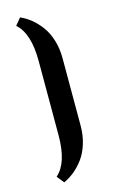

<svg xmlns="http://www.w3.org/2000/svg" viewBox="-116 -729 500 839"><g transform="rotate(-15 133.5 -310.0)"><path d="M40 -651.9 65.9 -683.1Q90.8 -672.4 113.5 -654.1Q136.2 -635.7 156 -609.1Q175.8 -582.5 187.5 -544.7Q199.2 -506.8 199.2 -462.9V-158.2Q199.2 -114.3 187.5 -76.4Q175.8 -38.6 156 -11.7Q136.2 15.1 113.5 33.4Q90.8 51.8 65.9 63L40 30.8Q95.2 -17.1 95.2 -142.1V-478Q95.2 -604 40 -651.9Z"/></g></svg>

Font: Wesal
Style: Regular
Weight: 400
Designer: Ahmed zaza
Foundry: Ahmed zaza
Version: Version 2.01